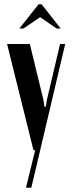

<svg xmlns="http://www.w3.org/2000/svg" viewBox="-20 -700 337 895"><path d="M119 -495 183 -232 187 -203H194L198 -232L260 -495H284L126 175H101L144 0H136L13 -495ZM160 -680H174L263 -567H244L167 -620L89 -567H70Z"/></svg>

Font: Moniqa Extra Bold Narrow Heading
Style: Regular
Weight: 800
Width: 4
Designer: Rajesh Rajput
Foundry: Rajesh Rajput
Version: Version 1.000;December 15, 2022;FontCreator 14.0.0.2794 32-b